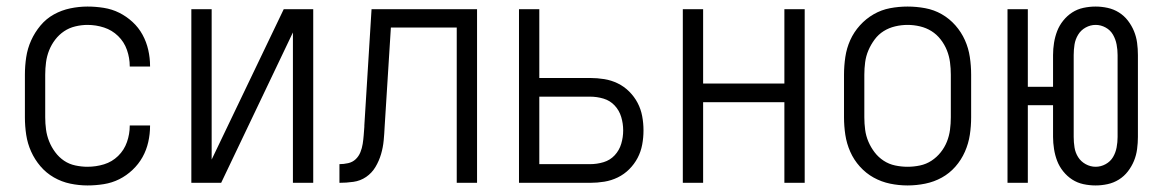

<svg xmlns="http://www.w3.org/2000/svg" viewBox="-20 -558 3540 586"><path d="M247 8Q272 8 297 4Q322 0 344 -11Q366 -22 384.5 -39.5Q403 -57 415 -78.5Q427 -100 432.5 -124.5Q438 -149 438 -174Q438 -174 438 -174.5Q438 -175 438 -175H376Q376 -175 376 -175Q376 -175 376 -174Q376 -149 367.5 -124.5Q359 -100 340.5 -82Q322 -64 297.5 -56.5Q273 -49 247 -49Q229 -49 210 -53Q191 -57 175.5 -67.5Q160 -78 148.5 -93.5Q137 -109 130 -126.5Q123 -144 120.5 -162.5Q118 -181 118 -200V-330Q118 -349 120.5 -368Q123 -387 130 -404.5Q137 -422 148.5 -437Q160 -452 175.5 -462.5Q191 -473 210 -477.5Q229 -482 247 -482Q273 -482 297.5 -474Q322 -466 340.5 -448Q359 -430 367.5 -405.5Q376 -381 376 -356Q376 -356 376 -355.5Q376 -355 376 -355H438Q438 -355 438 -355.5Q438 -356 438 -357Q438 -381 432.5 -405.5Q427 -430 415 -452Q403 -474 384.5 -491Q366 -508 344 -519Q322 -530 297 -534Q272 -538 247 -538Q221 -538 194.5 -532.5Q168 -527 144.5 -514Q121 -501 103.5 -480Q86 -459 75 -434.5Q64 -410 60 -383.5Q56 -357 56 -330V-200Q56 -173 60 -146.5Q64 -120 75 -95.5Q86 -71 103.5 -50.5Q121 -30 144.5 -16.5Q168 -3 194.5 2.5Q221 8 247 8Z M564 0H655L874 -459V0H936V-530H846L626 -71V-530H564Z M1016 0Q1037 0 1058.5 -3Q1080 -6 1097.5 -18Q1115 -30 1126 -48.5Q1137 -67 1143 -87.5Q1149 -108 1151 -129Q1153 -150 1154 -172L1173 -474H1374V0H1436V-530H1114L1092 -175Q1092 -175 1092 -174.5Q1092 -174 1092 -173V-171Q1091 -158 1090 -145Q1089 -132 1087 -119Q1085 -106 1080 -93.5Q1075 -81 1065.5 -72Q1056 -63 1042.5 -60Q1029 -57 1016 -57Z M1564 0H1781Q1803 0 1824.5 -3.5Q1846 -7 1865.5 -16.5Q1885 -26 1900.5 -41.5Q1916 -57 1926 -76Q1936 -95 1940 -116.5Q1944 -138 1944 -160Q1944 -182 1940 -203.5Q1936 -225 1926 -244Q1916 -263 1900.5 -278.5Q1885 -294 1865.5 -303.5Q1846 -313 1824.5 -316.5Q1803 -320 1781 -320H1626V-530H1564ZM1781 -57H1626V-263H1781Q1802 -263 1822 -257Q1842 -251 1856 -236Q1870 -221 1876 -201Q1882 -181 1882 -160Q1882 -139 1876 -119Q1870 -99 1856 -84Q1842 -69 1822 -63Q1802 -57 1781 -57Z M2064 0H2126V-246H2374V0H2436V-530H2374V-303H2126V-530H2064Z M2750 8Q2777 8 2804 2.5Q2831 -3 2854.5 -16Q2878 -29 2896 -49.5Q2914 -70 2925 -95Q2936 -120 2940 -146.5Q2944 -173 2944 -200V-330Q2944 -357 2940 -384Q2936 -411 2925 -435.5Q2914 -460 2896 -480.5Q2878 -501 2854.5 -514.5Q2831 -528 2804 -533Q2777 -538 2750 -538Q2723 -538 2696.5 -533Q2670 -528 2646.5 -514.5Q2623 -501 2604.5 -480.5Q2586 -460 2575 -435.5Q2564 -411 2560 -384Q2556 -357 2556 -330V-200Q2556 -173 2560 -146.5Q2564 -120 2575 -95Q2586 -70 2604.5 -49.5Q2623 -29 2646.5 -16Q2670 -3 2696.5 2.5Q2723 8 2750 8ZM2750 -49Q2731 -49 2712 -53Q2693 -57 2677 -67.5Q2661 -78 2649.5 -93Q2638 -108 2630.5 -125.5Q2623 -143 2620.5 -162Q2618 -181 2618 -200V-330Q2618 -349 2620.5 -368Q2623 -387 2630.5 -404.5Q2638 -422 2649.5 -437.5Q2661 -453 2677 -463Q2693 -473 2712 -477.5Q2731 -482 2750 -482Q2769 -482 2788 -477.5Q2807 -473 2823 -463Q2839 -453 2851 -437.5Q2863 -422 2870 -404.5Q2877 -387 2879.5 -368Q2882 -349 2882 -330V-200Q2882 -181 2879.5 -162Q2877 -143 2870 -125.5Q2863 -108 2851 -93Q2839 -78 2823 -67.5Q2807 -57 2788 -53Q2769 -49 2750 -49Z M3324 8Q3342 8 3360.5 4Q3379 0 3395 -10Q3411 -20 3422.5 -35Q3434 -50 3441 -67Q3448 -84 3450.5 -103Q3453 -122 3453 -140V-390Q3453 -409 3450.5 -427.5Q3448 -446 3441 -463Q3434 -480 3422.5 -495Q3411 -510 3395 -520Q3379 -530 3360.5 -534Q3342 -538 3324 -538Q3305 -538 3286.5 -534Q3268 -530 3252.5 -520Q3237 -510 3225 -495Q3213 -480 3206.5 -463Q3200 -446 3197 -427.5Q3194 -409 3194 -390V-293H3117V-530H3055V0H3117V-237H3194V-140Q3194 -122 3197 -103Q3200 -84 3206.5 -67Q3213 -50 3225 -35Q3237 -20 3252.5 -10Q3268 0 3286.5 4Q3305 8 3324 8ZM3324 -49Q3308 -49 3293.5 -57Q3279 -65 3270.5 -78.5Q3262 -92 3259.5 -108Q3257 -124 3257 -140V-390Q3257 -406 3259.5 -422Q3262 -438 3270.5 -452Q3279 -466 3293.5 -474Q3308 -482 3324 -482Q3340 -482 3354.5 -474Q3369 -466 3377 -452Q3385 -438 3388 -422Q3391 -406 3391 -390V-140Q3391 -124 3388 -108Q3385 -92 3377 -78.5Q3369 -65 3354.5 -57Q3340 -49 3324 -49Z"/></svg>

Font: Iosevka SS09 Light
Style: Regular
Weight: 300
Monospace: yes
Designer: Belleve Invis
Foundry: Belleve Invis
Version: Version 5.2.1; ttfautohint (v1.8.3)